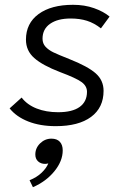

<svg xmlns="http://www.w3.org/2000/svg" viewBox="-20 -515 521 799"><path d="M20 -64 70 -109Q93 -79 132.5 -63.5Q172 -48 222 -48Q281 -48 311.5 -70Q342 -92 342 -133Q342 -157 319.5 -173.5Q297 -190 230 -215Q157 -243 122.5 -273.5Q88 -304 88 -350Q88 -418 140.5 -456.5Q193 -495 284 -495Q332 -495 371.5 -481Q411 -467 436 -446L400 -397Q372 -419 342 -428.5Q312 -438 274 -438Q220 -438 188.5 -416Q157 -394 157 -354Q157 -334 169.5 -320.5Q182 -307 201.5 -297.5Q221 -288 269 -269Q345 -239 378 -210Q411 -181 411 -137Q411 -67 359 -28.5Q307 10 212 10Q147 10 97.5 -9.5Q48 -29 20 -64ZM103 235Q133 223 153 204Q173 185 181 165Q173 167 168 167Q150 167 138.5 156.5Q127 146 127 128Q127 101 147 81.5Q167 62 194 62Q217 62 229 75Q241 88 241 111Q241 155 206.5 197.5Q172 240 117 264Z"/></svg>

Font: Niramit Light
Style: Italic
Weight: 300
Italic angle: -10°
Designer: Katatrad Aksorn Co.,Ltd.
Foundry: Cadson Demak Co.,Ltd.
Version: Version 1.000; ttfautohint (v1.6)